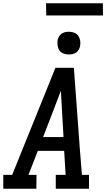

<svg xmlns="http://www.w3.org/2000/svg" viewBox="-28 -1147 648 1167"><path d="M193 0H-8V-84H46L309 -735H421L457 -245L470 -84H513V0H311V-84H371L362 -230H202L145 -84H194ZM234 -314H358L348 -490Q346 -516 345 -542.5Q344 -569 342 -595Q332 -569 322 -542.5Q312 -516 302 -490ZM390 -816Q374 -816 358.5 -821.5Q343 -827 334 -839.5Q325 -852 322.5 -868.5Q320 -885 322 -902Q324 -913 330 -924Q336 -935 346 -942Q356 -949 367.5 -951.5Q379 -954 391 -954Q407 -954 422.5 -948.5Q438 -943 447 -930.5Q456 -918 459 -901.5Q462 -885 459 -868Q457 -857 451 -846Q445 -835 435 -828Q425 -821 413.5 -818.5Q402 -816 390 -816ZM253 -1053 252 -1127H597L598 -1053Z"/></svg>

Font: Iosevka HT Medium Extended
Style: Italic
Weight: 500
Width: 7
Italic angle: -9°
Monospace: yes
Designer: Belleve Invis
Foundry: Belleve Invis
Version: Version 32.3.0; ttfautohint (v1.8.4)